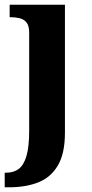

<svg xmlns="http://www.w3.org/2000/svg" viewBox="-24 -556 389 816"><path d="M-4 240V178H2.2Q34 178 55.5 162Q77 146 88.5 106.8Q100 67.7 100 0V-417.4Q100 -446.2 89 -460.1Q78 -474 59.8 -478.5Q41.6 -483 20 -483H17V-536H252V8Q252 97 221.5 148Q191 199 137.7 219.5Q84.4 240 15 240Z"/></svg>

Font: Noto Serif Gujarati
Style: Regular
Weight: 400
Designer: Universal Thirst, Indian Type Foundry and the Monotype Design Team
Foundry: Monotype Imaging Inc.
Version: Version 2.102